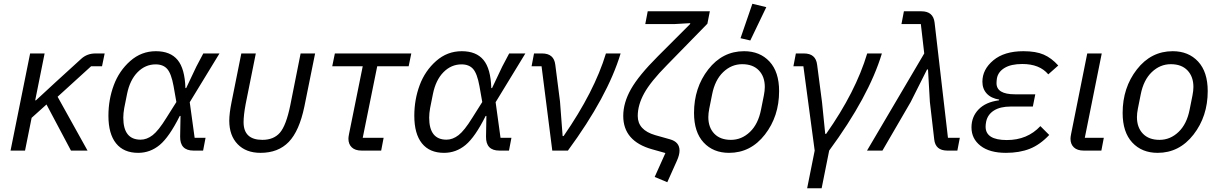

<svg xmlns="http://www.w3.org/2000/svg" viewBox="-20 -800 6485 1020"><path d="M357 0 227 -245 148 -174 113 0H36L140 -516H217L167 -267H171L276 -364L412 -488Q443 -516 487 -516H536L522 -448H464L286 -286L445 0Z M1072 -68 1059 0H1008Q936 0 937 -74L939 -184H935Q879 -72 828.5 -30Q778 12 714 12Q637 12 596.5 -38.5Q556 -89 556 -185Q556 -271 584.5 -347.5Q613 -424 672 -476Q731 -528 808 -528Q885 -528 923.5 -481.5Q962 -435 965 -332H969L1023 -446L1060 -516H1146L988 -257L1014 -68ZM727 -58Q760 -58 791 -82Q822 -106 864 -174L917 -258L902 -343Q890 -409 868.5 -433.5Q847 -458 807 -458Q752 -458 711 -416.5Q670 -375 655 -301L640 -226Q635 -198 635 -175Q635 -58 727 -58Z M1339 -516 1285 -247Q1274 -188 1274 -151Q1274 -57 1374 -57Q1434 -57 1467 -95Q1500 -133 1522 -240L1577 -516H1654L1597 -234Q1570 -104 1514 -46Q1458 12 1364 12Q1287 12 1242.5 -34Q1198 -80 1198 -159Q1198 -197 1210 -257L1262 -516Z M2005 0H1901Q1867 0 1849 -17Q1831 -34 1831 -63Q1831 -72 1834 -87L1907 -448H1745L1759 -516H2165L2151 -448H1984L1907 -68H2018Z M2697 -68 2684 0H2633Q2561 0 2562 -74L2564 -184H2560Q2504 -72 2453.5 -30Q2403 12 2339 12Q2262 12 2221.5 -38.5Q2181 -89 2181 -185Q2181 -271 2209.5 -347.5Q2238 -424 2297 -476Q2356 -528 2433 -528Q2510 -528 2548.5 -481.5Q2587 -435 2590 -332H2594L2648 -446L2685 -516H2771L2613 -257L2639 -68ZM2352 -58Q2385 -58 2416 -82Q2447 -106 2489 -174L2542 -258L2527 -343Q2515 -409 2493.5 -433.5Q2472 -458 2432 -458Q2377 -458 2336 -416.5Q2295 -375 2280 -301L2265 -226Q2260 -198 2260 -175Q2260 -58 2352 -58Z M2997 0H2914L2857 -448H2804L2817 -516H2860Q2923 -516 2930 -456L2955 -261L2969 -77H2974Q3138 -314 3199 -516H3277Q3208 -287 2997 0Z M3408 -672 3421 -740H3751L3738 -674L3523 -454Q3436 -366 3402 -304Q3368 -242 3368 -184Q3368 -109 3461 -82L3539 -60Q3590 -46 3590 0Q3590 23 3576 54L3525 168L3458 140L3515 13L3444 -7Q3291 -50 3291 -184Q3291 -254 3332 -326.5Q3373 -399 3475 -501L3646 -672L3647 -677L3561 -672Z M4051 -762 3966 -585 3914 -597 3977 -780ZM3853 12Q3769 12 3718 -43Q3667 -98 3667 -200Q3667 -334 3742.5 -431Q3818 -528 3933 -528Q4017 -528 4068 -473Q4119 -418 4119 -316Q4119 -182 4043.5 -85Q3968 12 3853 12ZM4023 -218 4038 -293Q4043 -318 4043 -338Q4043 -393 4011.5 -426Q3980 -459 3923 -459Q3866 -459 3822 -417Q3778 -375 3763 -298L3748 -223Q3743 -198 3743 -178Q3743 -123 3774.5 -90Q3806 -57 3863 -57Q3920 -57 3964 -99Q4008 -141 4023 -218Z M4268 200 4308 0 4248 -448H4195L4208 -516H4251Q4314 -516 4321 -456L4347 -257L4364 -89H4369Q4526 -312 4587 -516H4665Q4596 -287 4385 0L4345 200Z M4890 -516 4872 -672H4769L4782 -740H4875Q4938 -740 4945 -680L5016 -68H5079L5066 0H5013Q4949 0 4943 -60L4920 -258L4910 -431H4905L4818 -258L4668 0H4586Z M5507 -130 5554 -83Q5505 -31 5450.5 -9.5Q5396 12 5324 12Q5237 12 5189 -25.5Q5141 -63 5141 -123Q5141 -180 5179 -219Q5217 -258 5287 -267L5288 -271Q5245 -278 5222 -303Q5199 -328 5199 -366Q5199 -431 5257 -479.5Q5315 -528 5417 -528Q5483 -528 5524.5 -510Q5566 -492 5602 -452L5549 -405Q5503 -460 5411 -460Q5351 -460 5316.5 -439Q5282 -418 5276 -383Q5274 -369 5274 -358Q5274 -299 5372 -299H5480L5467 -234H5349Q5294 -234 5260.5 -213Q5227 -192 5219 -154Q5216 -139 5216 -127Q5216 -56 5329 -56Q5438 -56 5507 -130Z M5844 -68 5831 0H5737Q5703 0 5685 -17Q5667 -34 5667 -63Q5667 -72 5670 -87L5756 -516H5833L5743 -68Z M6130 12Q6046 12 5995 -43Q5944 -98 5944 -200Q5944 -334 6019.5 -431Q6095 -528 6210 -528Q6294 -528 6345 -473Q6396 -418 6396 -316Q6396 -182 6320.5 -85Q6245 12 6130 12ZM6300 -218 6315 -293Q6320 -318 6320 -338Q6320 -393 6288.5 -426Q6257 -459 6200 -459Q6143 -459 6099 -417Q6055 -375 6040 -298L6025 -223Q6020 -198 6020 -178Q6020 -123 6051.5 -90Q6083 -57 6140 -57Q6197 -57 6241 -99Q6285 -141 6300 -218Z"/></svg>

Font: Aneliza
Style: Italic
Weight: 400
Italic angle: -11.31°
Designer: Mike Abbink, Paul van der Laan, Pieter van Rosmalen
Foundry: Bold Monday
Version: Version 3.0